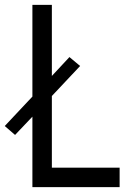

<svg xmlns="http://www.w3.org/2000/svg" viewBox="-42 -770 523 790"><path d="M171.4 -80.1H450.2V0H91.3V-290L20 -214.8L-22.5 -251.5L91.3 -372.6V-750H171.4V-457.5L243.7 -535.2L287.6 -498.5L171.4 -375Z"/></svg>

Font: Now
Style: Regular
Weight: 400
Designer: Alfredo Marco Pradil
Foundry: Alfredo Marco Pradil
Version: Version 1.002;PS 001.002;hotconv 1.0.88;makeotf.lib2.5.64775